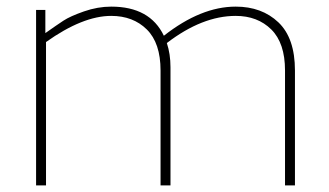

<svg xmlns="http://www.w3.org/2000/svg" viewBox="-20 -560 995 580"><path d="M316 -512Q230 -512 119 -433V0H89V-530H117V-460Q151 -484 171.5 -497.5Q192 -511 233.5 -525.5Q275 -540 316 -540Q433 -540 475 -452Q587 -540 692 -540Q771 -540 821 -492.5Q871 -445 871 -347V0H841V-347Q841 -430 799.5 -471Q758 -512 692 -512Q591 -512 484 -430Q495 -397 495 -357V0H465V-347Q465 -430 423.5 -471Q382 -512 316 -512Z"/></svg>

Font: Roundo ExtraLight
Style: Regular
Weight: 250
Designer: Namrata Goyal (Gurmukhi), Shiva Nallaperumal (Latin)
Foundry: Indian Type Foundry
Version: Version 1.000;PS 1.0;hotconv 1.0.88;makeotf.lib2.5.647800